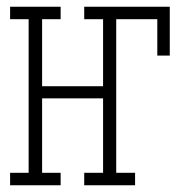

<svg xmlns="http://www.w3.org/2000/svg" viewBox="-20 -550 540 570"><path d="M10 0V-37H65V-493H10V-530H160V-493H105V-294H286V-493H230V-530H484V-385H447V-493H325V-37H381V0H230V-37H286V-258H105V-37H160V0Z"/></svg>

Font: Iosevka Slab Extralight
Style: Regular
Weight: 200
Monospace: yes
Designer: Belleve Invis
Foundry: Belleve Invis
Version: Version 11.1.1; ttfautohint (v1.8.3)